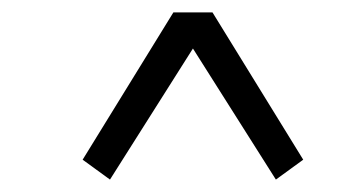

<svg xmlns="http://www.w3.org/2000/svg" viewBox="-20 -500 570 309"><path d="M113 -243 157 -211 307 -448H274L424 -211L468 -243L322 -480H259L113 -243Z"/></svg>

Font: Source Serif Variable
Style: Italic
Weight: 389
Italic angle: -12°
Designer: Frank Grießhammer
Foundry: Adobe Systems Incorporated
Version: Version 3.001;hotconv 1.0.111;makeotfexe 2.5.65597